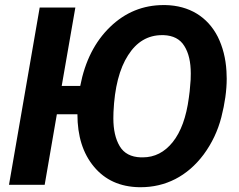

<svg xmlns="http://www.w3.org/2000/svg" viewBox="-20 -741 960 770"><path d="M538.1 9.8C540 9.8 542.5 9.8 544.4 9.8C642.6 9.8 731 -33.2 796.9 -121.6C829.6 -166 853.5 -215.8 867.7 -271C881.8 -326.2 889.2 -377.9 889.2 -425.8C889.2 -435.5 888.7 -445.8 888.2 -455.6C885.3 -506.8 873.5 -552.7 853.5 -593.3C812.5 -673.8 738.8 -718.8 643.1 -720.7C640.6 -720.7 638.7 -720.7 636.2 -720.7C553.7 -720.7 481.9 -691.4 421.4 -632.8C360.8 -574.2 320.8 -495.6 301.8 -396.5H227.5L282.2 -710.9H139.2L16.1 0H159.2L208 -282.7H290.5C290.5 -195.3 312.5 -125.5 356.9 -72.3C401.4 -19 461.4 8.3 538.1 9.8ZM737.3 -348.6C727.1 -271.5 705.6 -212.4 672.9 -171.4C640.1 -130.4 600.1 -109.9 552.2 -109.9C549.8 -109.9 546.9 -109.9 544.4 -109.9C505.4 -111.3 477.1 -126 460 -154.8C442.9 -183.6 434.6 -220.7 434.6 -266.6C434.6 -274.4 434.6 -282.7 435.1 -291.5C439.5 -389.6 459 -465.8 493.7 -519.5C527.8 -573.2 573.2 -600.1 629.9 -600.1C632.3 -600.1 634.3 -600.1 636.2 -600.1C674.3 -598.6 702.1 -584.5 719.2 -556.6C736.8 -528.8 745.1 -492.2 745.1 -446.3C745.1 -438.5 745.1 -430.2 744.6 -421.4L740.7 -375Z"/></svg>

Font: Roboto
Style: Bold Italic
Weight: 700
Italic angle: -12°
Designer: Google
Version: Version 2.137; 2017